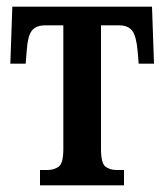

<svg xmlns="http://www.w3.org/2000/svg" viewBox="-20 -556 493 576"><path d="M100 0V-46H123Q142 -46 156 -56Q170 -66 170 -109V-480H116Q88 -480 75.5 -464Q63 -448 60 -402L57 -365H11L17 -536H436L442 -365H396L393 -402Q389 -448 376.5 -464Q364 -480 337 -480H283V-109Q283 -66 296.5 -56Q310 -46 330 -46H352V0Z"/></svg>

Font: Noto Serif ExtraCondensed SemiBold
Style: Regular
Weight: 600
Width: 2
Designer: Monotype Design Team
Foundry: Monotype Imaging Inc.
Version: Version 2.015; ttfautohint (v1.8.4.7-5d5b)